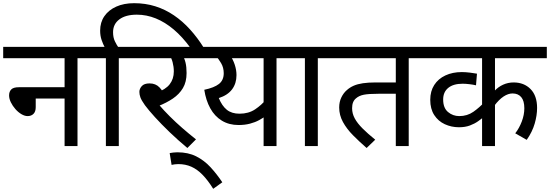

<svg xmlns="http://www.w3.org/2000/svg" viewBox="-20 -916 3449 1204"><path d="M0 -622H569V-551H466V0H385V-298H204V-244Q204 -216 190 -202Q176 -188 153 -188Q135 -188 114.5 -200Q94 -212 76.5 -232Q59 -252 48 -274.5Q37 -297 37 -318Q37 -341 50.5 -355Q64 -369 98 -369H385V-551H0Z M821 -896Q892 -896 954 -876.5Q1016 -857 1070.5 -820Q1125 -783 1172 -731Q1219 -679 1259 -615H1175Q1124 -685 1069.5 -731Q1015 -777 957 -800.5Q899 -824 838 -824Q768 -824 728.5 -794.5Q689 -765 689 -714Q689 -681 700.5 -657Q712 -633 725 -615H639Q626 -639 617 -665.5Q608 -692 608 -724Q608 -776 634.5 -814.5Q661 -853 709 -874.5Q757 -896 821 -896ZM644 -551H555V-622H828V-551H725V0H644Z M1098 -551 1126 -566Q1137 -550 1143.5 -523Q1150 -496 1150 -458Q1150 -402 1127 -363.5Q1104 -325 1064 -298Q1024 -271 973 -251L977 -259Q1007 -224 1044.5 -186.5Q1082 -149 1124 -112.5Q1166 -76 1209 -42L1155 12Q1096 -37 1044 -87Q992 -137 952 -181Q912 -225 889 -256Q867 -287 860.5 -305Q854 -323 854 -340Q854 -359 869 -376Q884 -393 918 -393Q956 -393 980 -368Q1004 -343 1023 -300L961 -335Q1018 -354 1044 -387.5Q1070 -421 1070 -468Q1070 -497 1062.5 -525.5Q1055 -554 1044 -565L1089 -551H814V-622H1238V-551Z M1044 44Q1055 42 1067 40.5Q1079 39 1092 39Q1160 39 1210.5 64.5Q1261 90 1300.5 133Q1340 176 1374 227L1317 268Q1284 215 1250.5 180.5Q1217 146 1180 129.5Q1143 113 1098 113Q1086 113 1075.5 114.5Q1065 116 1056 118Z M1818 -622V-551H1714V0H1633V-216L1649 -191Q1631 -177 1605.5 -163Q1580 -149 1547.5 -140.5Q1515 -132 1476 -132Q1416 -132 1371 -159.5Q1326 -187 1298.5 -237Q1271 -287 1261 -353Q1323 -366 1353 -389.5Q1383 -413 1383 -457Q1383 -492 1366.5 -520Q1350 -548 1333 -566L1382 -551H1223V-622ZM1398 -551 1421 -572Q1441 -544 1452 -510.5Q1463 -477 1463 -445Q1463 -393 1435.5 -356Q1408 -319 1352 -301Q1372 -252 1402.5 -227.5Q1433 -203 1482 -203Q1539 -203 1580 -230.5Q1621 -258 1648 -292L1633 -239V-551Z M1973 -551V0H1892V-551H1803V-622H2076V-551Z M2543 -551V0H2462V-328H2353Q2292 -328 2261.5 -322Q2231 -316 2212 -299Q2200 -289 2194 -274Q2188 -259 2188 -237Q2188 -204 2204.5 -173.5Q2221 -143 2253.5 -110.5Q2286 -78 2333 -40L2279 12Q2233 -28 2193.5 -68Q2154 -108 2130.5 -151Q2107 -194 2107 -242Q2107 -277 2120.5 -305Q2134 -333 2155 -351Q2174 -368 2198 -378.5Q2222 -389 2255.5 -394Q2289 -399 2334 -399H2462V-551H2062V-622H2646V-551Z M3409 -551H3084V-336L3080 -345Q3104 -371 3135 -385Q3166 -399 3201 -399Q3266 -399 3307 -357.5Q3348 -316 3348 -239Q3348 -193 3333 -141Q3318 -89 3283 -39L3211 -80Q3236 -112 3252 -154Q3268 -196 3268 -237Q3268 -284 3248.5 -307Q3229 -330 3194 -330Q3167 -330 3138 -311Q3109 -292 3079 -252L3084 -277V0H3003V-210L3017 -186Q3001 -172 2978.5 -156Q2956 -140 2926.5 -129Q2897 -118 2858 -118Q2811 -118 2769.5 -137Q2728 -156 2703 -194.5Q2678 -233 2678 -290Q2678 -344 2703 -383Q2728 -422 2773 -443Q2818 -464 2876 -464Q2899 -464 2927.5 -460.5Q2956 -457 2971 -454L2965 -381Q2949 -385 2924.5 -388Q2900 -391 2881 -391Q2823 -391 2791 -365Q2759 -339 2759 -292Q2759 -239 2789.5 -213.5Q2820 -188 2860 -188Q2910 -188 2948.5 -215Q2987 -242 3020 -278L3003 -224V-551H2632V-622H3409Z"/></svg>

Font: Noto Sans Ambassadori
Style: Regular
Weight: 400
Designer: Monotype Design Team
Foundry: Monotype Imaging Inc.
Version: Version 2.013